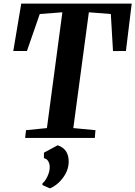

<svg xmlns="http://www.w3.org/2000/svg" viewBox="-20 -763 748 1062"><path d="M119 0 124 -43 239.5 -54.5 325 -695 200 -685.5 129 -481H53.5L97.5 -743H708.5L676.5 -481L605 -480.5L593 -685.5L471.5 -695L385.5 -54.5L508 -43L504.5 0ZM214.5 260.5 215 251Q225 243.5 234.2 228.2Q243.5 213 249.5 195Q255.5 177 255 161Q255 143.5 247 129.2Q239 115 223 112V81.5L299 40.5Q331.5 52 345.8 74.8Q360 97.5 360 131.5Q359.5 166 343.8 195.8Q328 225.5 304.5 247.2Q281 269 256.5 279Z"/></svg>

Font: Merriweather 48pt
Style: Bold Italic
Weight: 700
Italic angle: -7.8°
Version: Version 2.101